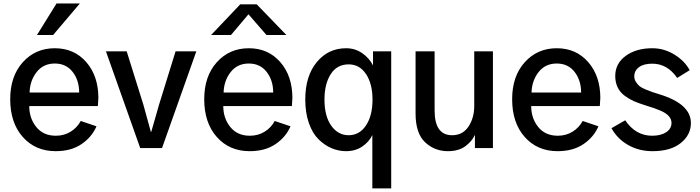

<svg xmlns="http://www.w3.org/2000/svg" viewBox="-20 -843 3983 1093"><path d="M38.1 -278.3Q38.1 -409.2 109.9 -488.8Q181.6 -568.4 292 -568.4Q402.3 -568.4 471.2 -489.3Q540 -410.2 540 -285.2Q540 -283.2 537.1 -239.3H146.5Q146.5 -169.9 186.5 -120.1Q226.6 -70.3 297.9 -70.3Q345.7 -70.3 382.8 -93.8Q419.9 -117.2 439.5 -154.3L529.3 -124Q502.9 -62.5 443.8 -22.5Q384.8 17.6 296.9 17.6Q181.6 17.6 109.9 -63Q38.1 -143.6 38.1 -278.3ZM148.4 -316.4H430.7Q430.7 -385.7 393.6 -433.6Q356.4 -481.4 292 -481.4Q226.6 -481.4 188.5 -432.6Q150.4 -383.8 148.4 -316.4ZM190.4 -643.6 301.8 -823.2H434.6L282.2 -643.6Z M583 -550.8H701.2L795.9 -248Q828.1 -130.9 838.9 -91.8H840.8Q847.7 -117.2 863.8 -171.4Q879.9 -225.6 885.7 -248L979.5 -550.8H1097.7L902.3 0H778.3Z M1142.6 -278.3Q1142.6 -409.2 1214.4 -488.8Q1286.1 -568.4 1396.5 -568.4Q1506.8 -568.4 1575.7 -489.3Q1644.5 -410.2 1644.5 -285.2Q1644.5 -283.2 1641.6 -239.3H1251Q1251 -169.9 1291 -120.1Q1331.1 -70.3 1402.3 -70.3Q1450.2 -70.3 1487.3 -93.8Q1524.4 -117.2 1543.9 -154.3L1633.8 -124Q1607.4 -62.5 1548.3 -22.5Q1489.3 17.6 1401.4 17.6Q1286.1 17.6 1214.4 -63Q1142.6 -143.6 1142.6 -278.3ZM1252.9 -316.4H1535.2Q1535.2 -385.7 1498 -433.6Q1460.9 -481.4 1396.5 -481.4Q1331.1 -481.4 1293 -432.6Q1254.9 -383.8 1252.9 -316.4ZM1181.6 -643.6 1347.7 -818.4H1441.4L1610.4 -643.6H1497.1L1394.5 -761.7L1294.9 -643.6Z M1827.1 -276.4Q1827.1 -181.6 1865.7 -127.4Q1904.3 -73.2 1964.8 -73.2Q2026.4 -73.2 2063.5 -128.9Q2100.6 -184.6 2100.6 -276.4Q2100.6 -365.2 2064 -420.9Q2027.3 -476.6 1964.8 -476.6Q1898.4 -476.6 1862.8 -420.9Q1827.1 -365.2 1827.1 -276.4ZM1717.8 -276.4Q1717.8 -410.2 1783.2 -489.3Q1848.6 -568.4 1950.2 -568.4Q2001 -568.4 2041 -541Q2081.1 -513.7 2103.5 -470.7V-550.8H2207V229.5H2099.6V-74.2Q2081.1 -35.2 2042 -8.8Q2002.9 17.6 1950.2 17.6Q1907.2 17.6 1867.2 0.5Q1827.1 -16.6 1793 -50.3Q1758.8 -84 1738.3 -142.6Q1717.8 -201.2 1717.8 -276.4Z M2345.7 -197.3V-550.8H2454.1V-213.9Q2454.1 -73.2 2553.7 -73.2Q2614.3 -73.2 2647 -122.6Q2679.7 -171.9 2679.7 -240.2V-550.8H2786.1V0H2683.6V-72.3H2681.6Q2668 -40 2629.9 -11.2Q2591.8 17.6 2529.3 17.6Q2454.1 17.6 2399.9 -33.2Q2345.7 -84 2345.7 -197.3Z M2895.5 -278.3Q2895.5 -409.2 2967.3 -488.8Q3039.1 -568.4 3149.4 -568.4Q3259.8 -568.4 3328.6 -489.3Q3397.5 -410.2 3397.5 -285.2Q3397.5 -283.2 3394.5 -239.3H3003.9Q3003.9 -169.9 3043.9 -120.1Q3084 -70.3 3155.3 -70.3Q3203.1 -70.3 3240.2 -93.8Q3277.3 -117.2 3296.9 -154.3L3386.7 -124Q3360.4 -62.5 3301.3 -22.5Q3242.2 17.6 3154.3 17.6Q3039.1 17.6 2967.3 -63Q2895.5 -143.6 2895.5 -278.3ZM3005.9 -316.4H3288.1Q3288.1 -385.7 3251 -433.6Q3213.9 -481.4 3149.4 -481.4Q3084 -481.4 3045.9 -432.6Q3007.8 -383.8 3005.9 -316.4Z M3460.9 -113.3 3539.1 -158.2Q3598.6 -70.3 3692.4 -70.3Q3742.2 -70.3 3772.5 -90.3Q3802.7 -110.4 3802.7 -143.6Q3802.7 -186.5 3738.3 -213.9Q3717.8 -223.6 3645.5 -246.1Q3611.3 -256.8 3586.4 -268.1Q3561.5 -279.3 3535.6 -298.3Q3509.8 -317.4 3496.1 -345.7Q3482.4 -374 3482.4 -410.2Q3482.4 -481.4 3542 -524.9Q3601.6 -568.4 3693.4 -568.4Q3760.7 -568.4 3819.3 -532.2Q3877.9 -496.1 3906.2 -443.4L3835 -399.4Q3779.3 -480.5 3693.4 -480.5Q3643.6 -480.5 3617.2 -460.4Q3590.8 -440.4 3590.8 -408.2Q3590.8 -390.6 3600.6 -376Q3610.4 -361.3 3620.6 -352.5Q3630.9 -343.8 3655.8 -333.5Q3680.7 -323.2 3692.9 -319.3Q3705.1 -315.4 3735.4 -305.7Q3913.1 -251 3913.1 -142.6Q3913.1 -75.2 3855.5 -28.8Q3797.9 17.6 3694.3 17.6Q3617.2 17.6 3555.7 -17.6Q3494.1 -52.7 3460.9 -113.3Z"/></svg>

Font: Gothic A1 SemiBold
Style: Regular
Weight: 600
Version: Version 2.50